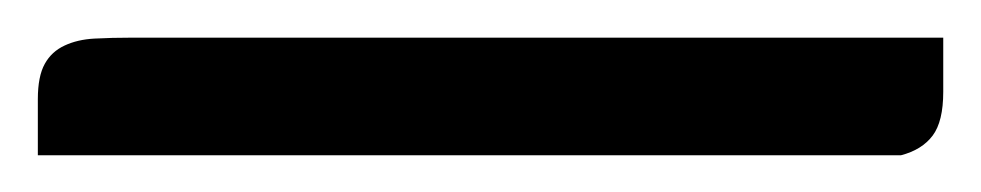

<svg xmlns="http://www.w3.org/2000/svg" viewBox="-25 83 521 102"><path d="M-4.9 165.5V135.7Q-4.9 123.5 -1.2 116.9Q2.4 110.4 9.3 107.2Q16.1 104 25.1 103.5Q34.2 103 45.4 103H476.1V131.8Q476.1 147.5 470.5 155Q464.8 162.6 453.6 165.5Z"/></svg>

Font: Tienne
Style: Regular
Weight: 400
Designer: vernon adams
Foundry: vernon adams
Version: Version 1.001